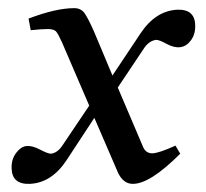

<svg xmlns="http://www.w3.org/2000/svg" viewBox="-20 -446 511 476"><path d="M415 -85 426.8 -64.9Q351.6 10.3 309.1 9.8Q286.1 9.8 272.9 -17.1L213.9 -153.8L145 -48.8Q107.9 7.3 54.2 9.8Q10.3 11.7 8.8 -27.8Q7.8 -50.8 20 -66.9Q32.2 -83 46.4 -84Q60.5 -85 79.1 -75.2Q97.7 -65.4 106 -64.9Q122.1 -66.9 133.8 -84L201.2 -184.1L133.8 -340.8Q125 -360.4 119.6 -367.2Q114.3 -374 98.6 -374Q83 -374 56.2 -371.1L50.8 -399.9Q118.7 -425.8 164.1 -425.8Q180.2 -425.8 189 -414.1Q197.8 -402.3 212.9 -368.2L258.8 -258.8L328.1 -362.8Q365.2 -418.9 418.9 -421.9Q462.9 -423.8 463.9 -383.8Q464.8 -361.3 453.1 -345.7Q431.6 -316.9 393.6 -336.9Q375 -347.2 367.2 -347.2Q351.1 -345.2 338.9 -329.1L272 -229L335 -81.1Q341.8 -65.9 357.4 -65.9Q373 -65.9 415 -85Z"/></svg>

Font: Unna-Italic
Style: Italic
Weight: 400
Italic angle: -8°
Designer: Jorge de Buen U.
Foundry: Omnibus-Type
Version: Version 2.006;PS 002.006;hotconv 1.0.70;makeotf.lib2.5.58329